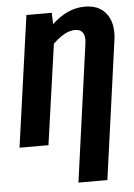

<svg xmlns="http://www.w3.org/2000/svg" viewBox="-61 -755 704 1011"><g transform="rotate(-5 291.5 -250.0)"><path d="M569 -561Q569 -539 567 -527L465 210H312L412 -513Q414 -529 414 -536Q414 -592 364 -592Q336 -592 308 -576.5Q280 -561 247 -530L172 0H19L116 -693H250L252 -633Q293 -671 335.5 -690.5Q378 -710 426 -710Q495 -710 532 -669Q569 -628 569 -561Z"/></g></svg>

Font: Fira Sans Condensed
Style: Bold Italic
Weight: 700
Width: 3
Italic angle: -8°
Designer: Carrois Corporate & Edenspiekermann AG
Foundry: Carrois Corporate GbR & Edenspiekermann AG
Version: Version 4.203